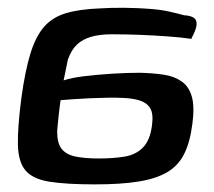

<svg xmlns="http://www.w3.org/2000/svg" viewBox="-20 -480 561 504"><path d="M229 4Q154 4 110 -3Q66 -10 47 -32.5Q28 -55 27 -100Q26 -145 36 -222Q46 -295 60 -340Q74 -385 96 -410Q118 -435 153.5 -445.5Q189 -456 243 -458Q273 -460 308.5 -459.5Q344 -459 369 -457Q400 -455 422.5 -450Q445 -445 463 -440Q480 -439 488.5 -433.5Q497 -428 496 -415Q495 -402 482 -378Q455 -382 420 -384.5Q385 -387 347.5 -388.5Q310 -390 274 -390Q242 -390 219.5 -383.5Q197 -377 182 -363Q167 -349 158 -323Q157 -317 154.5 -305.5Q152 -294 150 -283.5Q148 -273 147 -269Q168 -276 201.5 -280Q235 -284 273.5 -286.5Q312 -289 348 -289Q382 -288 409.5 -284Q437 -280 456.5 -266.5Q476 -253 483.5 -226.5Q491 -200 485 -155Q479 -107 463.5 -76Q448 -45 419 -28Q390 -11 344 -3.5Q298 4 229 4ZM240 -64Q278 -64 307.5 -69Q337 -74 355.5 -93Q374 -112 379 -151Q383 -181 374.5 -195.5Q366 -210 347.5 -216Q329 -222 302 -223Q283 -224 260.5 -223.5Q238 -223 214.5 -222Q191 -221 171 -219.5Q151 -218 139 -217Q138 -210 136 -194.5Q134 -179 132.5 -162.5Q131 -146 130 -135Q130 -104 142 -89Q154 -74 178.5 -69Q203 -64 240 -64Z"/></svg>

Font: Genos SemiBold
Style: Italic
Weight: 600
Italic angle: -8°
Version: Version 1.010